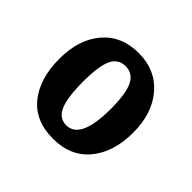

<svg xmlns="http://www.w3.org/2000/svg" viewBox="-110 -883 641 641"><g transform="rotate(45 210.5 -562.5)"><path d="M210 -360Q125 -360 80.5 -415.5Q36 -471 36 -564Q36 -655 82.5 -710Q129 -765 210 -765Q290 -765 337.5 -709.5Q385 -654 385 -564Q385 -472 339 -416Q293 -360 210 -360ZM209 -423Q276 -423 276 -566Q276 -640 260 -671.5Q244 -703 210 -703Q176 -703 161 -671.5Q146 -640 146 -566Q146 -491 161 -457Q176 -423 209 -423Z"/></g></svg>

Font: Arsenal
Style: Bold
Weight: 700
Designer: Andrij Shevchenko
Foundry: Stairsfor
Version: Version 2.001;PS 002.001;hotconv 1.0.88;makeotf.lib2.5.64775